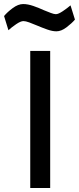

<svg xmlns="http://www.w3.org/2000/svg" viewBox="-71 -943 396 963"><path d="M80.7 0V-687.4H180.7V0ZM211.7 -785.9Q191.6 -785.9 165.5 -795.2Q139.5 -804.4 114.2 -815.2Q93.2 -824.3 75.3 -830.7Q57.5 -837.2 46.5 -837.2Q32.9 -837.2 10.2 -821.8Q-12.4 -806.5 -28.7 -791.4L-50.6 -862.5Q-34.7 -882 -7.2 -902.4Q20.3 -922.7 45.2 -922.7Q68.5 -922.7 96.7 -912.9Q125 -903 149.6 -891.6Q168.1 -884.1 184.1 -878Q200.1 -871.9 209.2 -871.9Q221.7 -871.9 244.1 -887Q266.5 -902 282.7 -916.1L304.9 -844.8Q289.4 -826.3 262.8 -806.1Q236.3 -785.9 211.7 -785.9Z"/></svg>

Font: TitilliumWeb ExtraLight
Style: Regular
Weight: 400
Designer: Mohamed Gaber, Accademia di Belle Arti di Urbino and others
Foundry: Kief Type Foundry, Accademia di Belle Arti di Urbino and others
Version: Version 3.000; ttfautohint (v1.8.2)